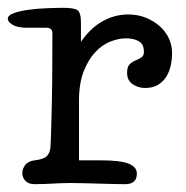

<svg xmlns="http://www.w3.org/2000/svg" viewBox="-26 -471 475 491"><path d="M414 -336Q414 -319 410.5 -303Q407 -287 399 -274.5Q391 -262 378 -254Q365 -246 345 -246Q328 -246 313.5 -255.5Q299 -265 299 -285Q299 -300 305.5 -306.5Q312 -313 320.5 -316.5Q329 -320 335.5 -324Q342 -328 342 -339Q342 -358 329 -365.5Q316 -373 296 -373Q278 -373 257 -365Q236 -357 218 -338Q200 -319 188 -288.5Q176 -258 176 -213V-61H230Q282 -61 303 -52.5Q324 -44 324 -27Q324 0 294 0Q279 0 261 -0.5Q243 -1 224.5 -1.5Q206 -2 188 -2.5Q170 -3 156 -3Q141 -3 130 -2.5Q119 -2 108.5 -1.5Q98 -1 87.5 -0.5Q77 0 63 0Q47 0 39 -8.5Q31 -17 31 -28Q31 -39 38.5 -49Q46 -59 63 -61Q87 -64 94.5 -72.5Q102 -81 103 -95Q104 -108 104.5 -128.5Q105 -149 106 -182.5Q107 -216 107.5 -265Q108 -314 108 -386Q108 -400 93 -400H44Q19 -400 6.5 -407.5Q-6 -415 -6 -423Q-6 -432 9.5 -437.5Q25 -443 47 -446Q69 -449 94 -450Q119 -451 137 -451Q163 -451 172 -445Q181 -439 181 -413V-364Q205 -399 236 -416.5Q267 -434 302 -434Q327 -434 347.5 -425.5Q368 -417 383 -403.5Q398 -390 406 -372.5Q414 -355 414 -336Z"/></svg>

Font: Life Savers
Style: Bold
Weight: 700
Designer: Pablo Impallari, Rodrigo Fuenzalida, Brenda Gallo
Foundry: Pablo Impallari, Rodrigo Fuenzalida, Brenda Gallo
Version: Version 3.001; ttfautohint (v0.95) -l 8 -r 50 -G 200 -x 14 -